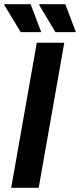

<svg xmlns="http://www.w3.org/2000/svg" viewBox="-23 -888 379 908"><path d="M75 -736H172L122 -868H-1L-3 -865ZM239 -736H336L286 -868H164L162 -865ZM30 0H160L281 -686H151Z"/></svg>

Font: Archivo SemiBold
Style: Italic
Weight: 600
Italic angle: -10°
Designer: Hector Gatti
Foundry: Omnibus-Type
Version: Version 2.001